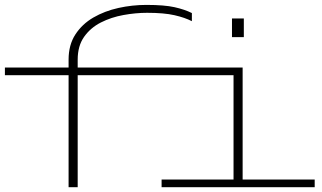

<svg xmlns="http://www.w3.org/2000/svg" viewBox="-26 -782 1346 802"><path d="M260.5 0V-468H-5.5V-500H260.5V-533Q260.5 -594.5 288.8 -638Q317 -681.5 364 -708.8Q411 -736 468.8 -748.8Q526.5 -761.5 585.5 -761.5Q660.5 -761.5 703 -752Q745.5 -742.5 775.5 -727.5V-693.5Q746.5 -708.5 702.8 -718.5Q659 -728.5 588.5 -728.5Q540.5 -728.5 489.5 -719.2Q438.5 -710 395.2 -688Q352 -666 325.2 -628Q298.5 -590 298.5 -533V-500H987.5V-32H1288.5V0H649V-32H949.5V-468H298.5V0ZM943 -705H992.5V-627H943Z"/></svg>

Font: Trispace Expanded Thin
Style: Regular
Weight: 100
Width: 7
Designer: Tyler Finck
Foundry: Etcetera Type Company
Version: Version 1.210; ttfautohint (v1.8.3)